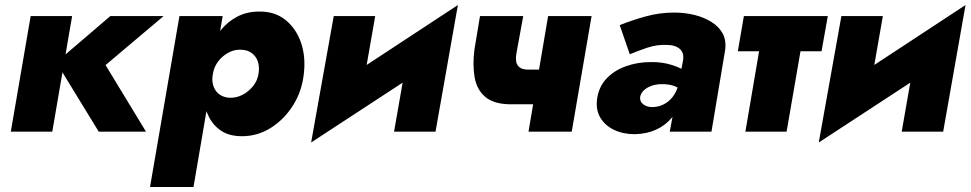

<svg xmlns="http://www.w3.org/2000/svg" viewBox="-20 -524 3862 764"><path d="M102 -460 23 0H188L267 -460ZM419 -460 204 -276 373 0H561L400 -265L631 -460Z M750 220 866 -460H694L577 220ZM1189 -230Q1197 -299 1177.5 -355Q1158 -411 1115.5 -445Q1073 -479 1011 -478Q963 -478 924.5 -458Q886 -438 858 -403.5Q830 -369 812.5 -325Q795 -281 789 -231Q783 -183 788 -139Q793 -95 811 -59.5Q829 -24 861 -3Q893 18 943 18Q1004 18 1056.5 -14.5Q1109 -47 1145 -103Q1181 -159 1189 -230ZM1009 -232Q1005 -204 987.5 -182Q970 -160 945.5 -147Q921 -134 894 -135Q876 -136 862 -143Q848 -150 839 -162.5Q830 -175 826.5 -192Q823 -209 827 -229Q830 -250 840.5 -268Q851 -286 867 -299.5Q883 -313 901 -320Q919 -327 938 -326Q964 -326 981.5 -313Q999 -300 1006 -279Q1013 -258 1009 -232Z M1761 -312 1802 -504 1260 -148 1218 43ZM1473 -460H1308L1218 43L1412 -111ZM1802 -504 1609 -349 1548 0H1713Z M2013 -109H2161L2186 -247H2081ZM2161 -460 2083 0H2255L2334 -460ZM2062 -460H1890L1868 -328Q1860 -267 1868.5 -217Q1877 -167 1911.5 -138Q1946 -109 2013 -109L2081 -247Q2053 -247 2041 -262.5Q2029 -278 2035 -312Z M2527 -137Q2530 -154 2543 -165.5Q2556 -177 2574 -183Q2592 -189 2610 -189Q2643 -190 2666 -180.5Q2689 -171 2711 -153L2721 -231Q2696 -252 2655 -265Q2614 -278 2570 -277Q2516 -277 2469.5 -260Q2423 -243 2393 -211Q2363 -179 2356 -131Q2350 -87 2369 -55.5Q2388 -24 2424 -7Q2460 10 2506 10Q2553 9 2590.5 -8Q2628 -25 2653.5 -56Q2679 -87 2688 -129L2680 -188Q2673 -160 2657.5 -139.5Q2642 -119 2619.5 -108Q2597 -97 2571 -98Q2553 -99 2539.5 -109Q2526 -119 2527 -137ZM2486 -308Q2512 -319 2553.5 -333.5Q2595 -348 2640 -345Q2661 -344 2675.5 -336Q2690 -328 2695.5 -315Q2701 -302 2698 -284L2645 0H2811L2865 -322Q2871 -361 2856.5 -389Q2842 -417 2812 -436Q2782 -455 2743.5 -464.5Q2705 -474 2663 -474Q2604 -474 2548.5 -458.5Q2493 -443 2446 -424Z M2940 -460 2916 -320H3249L3274 -460ZM3021 -440 2946 0H3110L3186 -440Z M3781 -312 3822 -504 3280 -148 3238 43ZM3493 -460H3328L3238 43L3432 -111ZM3822 -504 3629 -349 3568 0H3733Z"/></svg>

Font: Jost ExtraBold
Style: Italic
Weight: 800
Italic angle: -5°
Version: Version 3.710